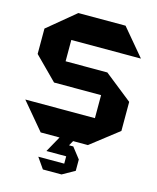

<svg xmlns="http://www.w3.org/2000/svg" viewBox="-133 -810 903 1103"><g transform="rotate(15 318.5 -258.5)"><path d="M194.8 -558.7V-718.5H474.5L608 -559.7V-558.7ZM162.3 0 28.8 -158.8V-159.8H442V0ZM162.3 -296.8 28.8 -430.9V-431.9H442V-296.8ZM28.8 -431.9V-581.9L193.8 -718.5H194.8V-431.9ZM442 0V-431.9H443L608 -301.1V-128.3L443 0ZM302 94.6 324.2 29.3H364L414.1 93.6V94.6ZM222.3 94.6V93.6L274.5 0H354.6V1L302 94.6ZM229.6 202.2 185.7 139.2V138.2H339.4V202.2ZM339.4 202.2V94.6H414.1V160.8L340.4 202.2Z"/></g></svg>

Font: Foldit Thin
Style: Regular
Weight: 100
Designer: Sophia Tai
Foundry: Sophia Tai
Version: Version 1.003